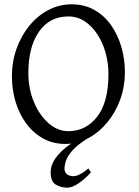

<svg xmlns="http://www.w3.org/2000/svg" viewBox="-20 -650 641 887"><path d="M35 -299Q35 -365 56.5 -425Q78 -485 115.5 -531Q153 -577 203 -603.5Q253 -630 311 -630Q371 -630 417 -603.5Q463 -577 494 -532.5Q525 -488 541 -432Q557 -376 557 -316Q557 -250 535.5 -190.5Q514 -131 475.5 -84.5Q437 -38 387.5 -11.5Q338 15 282 15Q224 15 178 -11Q132 -37 100 -81Q68 -125 51.5 -181Q35 -237 35 -299ZM481 -308Q481 -358 468 -405.5Q455 -453 430 -491Q405 -529 371.5 -551.5Q338 -574 296 -574Q209 -574 160 -503.5Q111 -433 111 -313Q111 -240 136.5 -179Q162 -118 204 -81Q246 -44 296 -44Q377 -44 429 -111Q481 -178 481 -308ZM400 146Q378 172 346.5 194.5Q315 217 290 217Q262 217 238 203Q214 189 214 146Q214 103 252.5 61Q291 19 365 -21L387 -12Q340 17 316.5 43Q293 69 285.5 91Q278 113 278 129Q278 146 289.5 155Q301 164 320 164Q331 164 349.5 155Q368 146 388 128Z"/></svg>

Font: ChillKai
Style: Regular
Weight: 400
Designer: ChillType
Foundry: 寒蝉字型
Version: Version 2.000